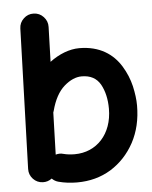

<svg xmlns="http://www.w3.org/2000/svg" viewBox="-55 -776 697 878"><g transform="rotate(-5 293.5 -336.5)"><path d="M132.3 -729.5C114.3 -730 99.1 -724.1 86.4 -711.9C73.2 -699.7 66.4 -684.6 65.9 -666.5L45.4 -23.9C44.9 -5.9 50.8 9.3 63 22.5C75.2 35.2 89.8 42 107.9 42.5C123 43 136.7 38.6 148.9 29.3C157.2 37.6 167 43.5 178.2 46.4C205.6 53.7 233.9 57.1 263.7 57.1C321.3 57.1 373 43.5 418.9 15.6C464.4 -12.7 500.5 -51.3 527.3 -100.6C553.7 -149.9 566.9 -206.1 566.9 -270C566.9 -296.9 563 -326.2 555.7 -358.9C547.9 -391.6 535.2 -422.4 517.1 -452.1C481 -511.2 419.9 -553.7 326.2 -553.7C280.8 -553.7 232.9 -534.7 190.4 -502.9L195.3 -662.6C195.8 -680.7 189.9 -695.8 177.7 -709C165.5 -722.2 150.4 -729 132.3 -729.5ZM211.4 -78.6C200.2 -82 188.5 -81.5 176.8 -78.1L182.6 -271C183.6 -273.4 184.6 -275.9 185.1 -278.3C198.2 -328.6 218.8 -365.7 245.6 -389.2C272.5 -412.6 299.3 -424.3 326.2 -424.3C365.7 -424.3 394 -409.2 411.6 -378.9C428.7 -348.1 437.5 -310.5 437.5 -266.1C437.5 -149.9 364.7 -72.3 263.7 -72.3C245.6 -72.3 228 -74.2 211.4 -78.6Z"/></g></svg>

Font: Mikhak
Style: Bold
Weight: 700
Designer: Amin Abedi
Version: Version 3.2